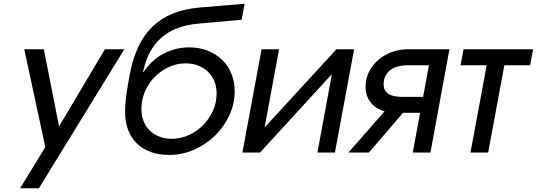

<svg xmlns="http://www.w3.org/2000/svg" viewBox="-20 -811 2855 1021"><path d="M221 -29 109 -549H213L294 -139L538 -549H641L187 190H87Z M645 -216Q645 -258 652 -307.5Q659 -357 670 -415Q701 -583 791.5 -670Q882 -757 1041 -771L1281 -791L1265 -706L1032 -685Q909 -674 836.5 -609Q764 -544 741 -429L744 -428Q759 -452 782 -475.5Q805 -499 835.5 -517.5Q866 -536 903.5 -547.5Q941 -559 986 -559Q1040 -559 1084.5 -541.5Q1129 -524 1161 -493Q1193 -462 1210.5 -419.5Q1228 -377 1228 -327Q1228 -258 1199 -196.5Q1170 -135 1122 -88.5Q1074 -42 1011 -14.5Q948 13 879 13Q826 13 782.5 -2.5Q739 -18 708.5 -47.5Q678 -77 661.5 -119.5Q645 -162 645 -216ZM732 -233Q732 -198 743 -168.5Q754 -139 775 -118Q796 -97 826 -85Q856 -73 893 -73Q941 -73 984.5 -93Q1028 -113 1060.5 -146Q1093 -179 1112.5 -222.5Q1132 -266 1132 -314Q1132 -349 1120 -378.5Q1108 -408 1086.5 -429Q1065 -450 1034.5 -462Q1004 -474 967 -474Q919 -474 876.5 -454Q834 -434 801.5 -400.5Q769 -367 750.5 -323.5Q732 -280 732 -233Z M1371 -549H1464L1387 -133L1769 -549H1863L1761 0H1668L1745 -417L1363 0H1269Z M2261 -464H2147Q2122 -464 2099 -458.5Q2076 -453 2058.5 -440.5Q2041 -428 2030.5 -408.5Q2020 -389 2020 -362Q2020 -330 2044 -313Q2068 -296 2116 -296H2230ZM2025 -219Q1976 -233 1950 -267.5Q1924 -302 1924 -349Q1924 -394 1943 -430.5Q1962 -467 1993 -493.5Q2024 -520 2064.5 -534.5Q2105 -549 2147 -549H2370L2269 0H2175L2214 -211H2123L1942 0H1833Z M2568 -464H2429L2445 -549H2815L2799 -464H2662L2576 0H2482Z"/></svg>

Font: Involve Medium Oblique
Style: Italic
Weight: 500
Italic angle: -10.5°
Designer: Stefan Peev
Foundry: Context Ltd.
Version: Version 1.001